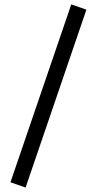

<svg xmlns="http://www.w3.org/2000/svg" viewBox="-20 -741 450 868"><path d="M302.2 -721.2 370.6 -697.3 95.7 106.9 27.3 83Z"/></svg>

Font: Vazirmatn RD UI FD
Style: Regular
Weight: 400
Designer: Saber Rastikerdar
Foundry: Saber Rastikerdar
Version: Version 33.003